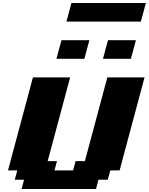

<svg xmlns="http://www.w3.org/2000/svg" viewBox="-20 -1270 1000 1290"><path d="M125 0H625L641.6 -62.5H704.1L721.2 -125H783.7Q811.5 -229.5 867.4 -437.7Q923.3 -646 951.2 -750H701.2L550.3 -187.5H487.8L471.2 -125H346.2L362.8 -187.5H300.3L451.2 -750H201.2Q173.3 -646 117.4 -437.5Q61.5 -229 33.7 -125H96.2L79.1 -62.5H141.6ZM671.9 -875H859.4Q865.2 -896 876.5 -937.5Q887.7 -979 893.1 -1000H705.6Q699.7 -979 688.5 -937.3Q677.2 -895.5 671.9 -875ZM359.4 -875H546.9Q552.2 -895.5 563.5 -937.3Q574.7 -979 580.6 -1000H393.1Q387.2 -979 376 -937.3Q364.7 -895.5 359.4 -875ZM426.3 -1125H926.3Q932.1 -1146 943.4 -1187.5Q954.6 -1229 960 -1250H460Q454.6 -1229 443.4 -1187.5Q432.1 -1146 426.3 -1125Z"/></svg>

Font: Faithful 32x
Style: BoldOblique
Weight: 400
Foundry: Faithful Resource Pack
Version: Version 1.0; January 27, 2023